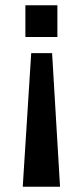

<svg xmlns="http://www.w3.org/2000/svg" viewBox="-20 -531 313 726"><path d="M177 -330 207 175H66L98 -330ZM197 -511V-391H76V-511Z"/></svg>

Font: Chivo Medium Medium
Style: Regular
Weight: 500
Version: Version 2.002